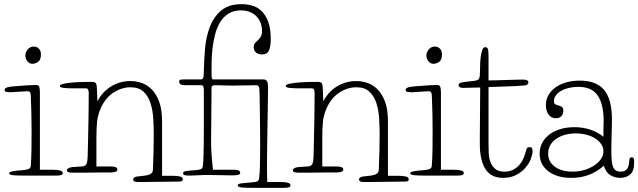

<svg xmlns="http://www.w3.org/2000/svg" viewBox="-20 -845 3072 924"><path d="M2 0ZM172 -28H234Q256 -28 269 -24.5Q282 -21 282 -13Q282 -4 272.5 -2Q263 0 252 0H93Q69 0 46.5 -1.5Q24 -3 24 -12Q24 -22 88 -26Q110 -28 118.5 -32Q127 -36 128 -47Q131 -85 131.5 -131Q132 -177 132 -213Q132 -259 131 -301.5Q130 -344 128 -389Q127 -397 124 -401.5Q121 -406 113 -406Q108 -406 96 -405Q84 -404 71 -403.5Q58 -403 46 -402Q34 -401 30 -401Q22 -401 12 -402.5Q2 -404 2 -412Q2 -421 16 -425Q30 -429 65 -431Q87 -433 114 -434.5Q141 -436 154 -436Q166 -436 169 -426.5Q172 -417 172 -401ZM102 -580Q102 -585 104.5 -592Q107 -599 112 -605.5Q117 -612 124.5 -616.5Q132 -621 143 -621Q157 -621 167 -611Q177 -601 177 -584Q177 -557 163.5 -547.5Q150 -538 136 -538Q122 -538 112 -550Q102 -562 102 -580Z M760 1H814Q829 1 844.5 4Q860 7 860 18Q860 24 855 26.5Q850 29 843 29Q840 29 825 29Q810 29 789 29.5Q768 30 744 30Q720 30 699 30.5Q678 31 663 31Q648 31 645 31Q621 31 621 19Q621 6 644 4Q665 2 678.5 0Q692 -2 700 -5.5Q708 -9 712 -14.5Q716 -20 716 -30Q718 -75 719 -119.5Q720 -164 720 -196Q720 -235 717.5 -275.5Q715 -316 704 -349.5Q693 -383 670.5 -404Q648 -425 608 -425Q567 -425 528.5 -401Q490 -377 467 -329Q450 -292 447 -257.5Q444 -223 444 -186V-44H511Q525 -44 535 -41Q545 -38 545 -29Q545 -15 511 -15Q508 -15 495 -15Q482 -15 463.5 -15Q445 -15 423.5 -14.5Q402 -14 383 -14Q364 -14 350 -14Q336 -14 333 -14Q316 -14 309 -16.5Q302 -19 302 -24Q302 -31 309.5 -35.5Q317 -40 329 -41L374 -44Q389 -45 395 -54Q401 -63 402 -95Q403 -142 404 -179.5Q405 -217 405.5 -252Q406 -287 406.5 -322Q407 -357 407 -398Q407 -408 404 -414Q401 -420 392 -420H323Q305 -420 286.5 -422Q268 -424 268 -431Q268 -438 286.5 -442Q305 -446 330 -448Q355 -450 381 -450.5Q407 -451 422 -451Q434 -451 439.5 -446.5Q445 -442 446 -425L449 -357Q472 -403 514.5 -429Q557 -455 608 -455Q634 -455 661 -446Q688 -437 710 -415Q732 -393 746 -355.5Q760 -318 760 -260Z M1270 -428Q1270 -393 1269 -346.5Q1268 -300 1267.5 -252Q1267 -204 1266 -158Q1265 -112 1265 -77Q1265 -66 1265 -52Q1265 -38 1265 -23Q1265 -8 1265.5 6.5Q1266 21 1266 31H1330Q1353 31 1365.5 34.5Q1378 38 1378 47Q1378 55 1368 57Q1358 59 1348 59H1193Q1169 59 1146.5 57.5Q1124 56 1124 47Q1124 39 1144.5 37Q1165 35 1188 33Q1213 31 1219 27.5Q1225 24 1227 12Q1230 -8 1231 -48Q1232 -88 1232 -145Q1232 -185 1231.5 -230Q1231 -275 1230.5 -314Q1230 -353 1229.5 -381.5Q1229 -410 1228 -418Q1227 -426 1224 -430.5Q1221 -435 1210 -435Q1207 -435 1192.5 -434.5Q1178 -434 1160.5 -434Q1143 -434 1126.5 -433.5Q1110 -433 1102 -433Q1094 -433 1081 -433.5Q1068 -434 1055.5 -434Q1043 -434 1032 -434.5Q1021 -435 1016 -435Q998 -435 998 -424Q998 -420 998 -401Q998 -382 997.5 -354.5Q997 -327 997 -295Q997 -263 996.5 -234.5Q996 -206 996 -184Q996 -162 996 -155Q996 -133 997.5 -111.5Q999 -90 1000.5 -72Q1002 -54 1003.5 -42.5Q1005 -31 1005 -28H1107Q1136 -28 1136 -14Q1136 -7 1128 -4Q1120 -1 1094 -1Q1085 -1 1071 -1.5Q1057 -2 1041.5 -2Q1026 -2 1010.5 -2.5Q995 -3 984 -3Q957 -3 931.5 -1.5Q906 0 895 0Q881 0 871 -1.5Q861 -3 861 -11Q861 -19 871.5 -21Q882 -23 893 -24Q914 -25 926.5 -26.5Q939 -28 945 -30.5Q951 -33 953 -36Q955 -39 956 -45Q958 -57 959 -85Q960 -113 960.5 -149Q961 -185 961 -224.5Q961 -264 961 -300V-409Q961 -423 958.5 -429Q956 -435 948 -435H871Q854 -435 848 -440.5Q842 -446 842 -452Q842 -460 849 -461.5Q856 -463 874 -463H948Q957 -463 959 -475Q961 -487 961 -509Q962 -558 967 -613.5Q972 -669 990 -716Q1008 -763 1044 -794Q1080 -825 1143 -825Q1167 -825 1192 -818.5Q1217 -812 1237.5 -793Q1258 -774 1270.5 -741Q1283 -708 1283 -656Q1283 -624 1275 -603.5Q1267 -583 1241 -583Q1224 -583 1212.5 -592Q1201 -601 1201 -618Q1201 -631 1207 -637.5Q1213 -644 1220.5 -651Q1228 -658 1234.5 -667.5Q1241 -677 1241 -697Q1241 -715 1235 -732.5Q1229 -750 1216.5 -764Q1204 -778 1184.5 -786.5Q1165 -795 1139 -795Q1104 -795 1079.5 -779.5Q1055 -764 1039.5 -738.5Q1024 -713 1015.5 -680.5Q1007 -648 1003 -615Q999 -582 998.5 -551.5Q998 -521 998 -498Q998 -475 999.5 -469Q1001 -463 1006 -463H1248Q1260 -463 1265 -453.5Q1270 -444 1270 -428Z M1847 1H1901Q1916 1 1931.5 4Q1947 7 1947 18Q1947 24 1942 26.5Q1937 29 1930 29Q1927 29 1912 29Q1897 29 1876 29.5Q1855 30 1831 30Q1807 30 1786 30.5Q1765 31 1750 31Q1735 31 1732 31Q1708 31 1708 19Q1708 6 1731 4Q1752 2 1765.5 0Q1779 -2 1787 -5.5Q1795 -9 1799 -14.5Q1803 -20 1803 -30Q1805 -75 1806 -119.5Q1807 -164 1807 -196Q1807 -235 1804.5 -275.5Q1802 -316 1791 -349.5Q1780 -383 1757.5 -404Q1735 -425 1695 -425Q1654 -425 1615.5 -401Q1577 -377 1554 -329Q1537 -292 1534 -257.5Q1531 -223 1531 -186V-44H1598Q1612 -44 1622 -41Q1632 -38 1632 -29Q1632 -15 1598 -15Q1595 -15 1582 -15Q1569 -15 1550.5 -15Q1532 -15 1510.5 -14.5Q1489 -14 1470 -14Q1451 -14 1437 -14Q1423 -14 1420 -14Q1403 -14 1396 -16.5Q1389 -19 1389 -24Q1389 -31 1396.5 -35.5Q1404 -40 1416 -41L1461 -44Q1476 -45 1482 -54Q1488 -63 1489 -95Q1490 -142 1491 -179.5Q1492 -217 1492.5 -252Q1493 -287 1493.5 -322Q1494 -357 1494 -398Q1494 -408 1491 -414Q1488 -420 1479 -420H1410Q1392 -420 1373.5 -422Q1355 -424 1355 -431Q1355 -438 1373.5 -442Q1392 -446 1417 -448Q1442 -450 1468 -450.5Q1494 -451 1509 -451Q1521 -451 1526.5 -446.5Q1532 -442 1533 -425L1536 -357Q1559 -403 1601.5 -429Q1644 -455 1695 -455Q1721 -455 1748 -446Q1775 -437 1797 -415Q1819 -393 1833 -355.5Q1847 -318 1847 -260Z M1932 0ZM2102 -28H2164Q2186 -28 2199 -24.5Q2212 -21 2212 -13Q2212 -4 2202.5 -2Q2193 0 2182 0H2023Q1999 0 1976.5 -1.5Q1954 -3 1954 -12Q1954 -22 2018 -26Q2040 -28 2048.5 -32Q2057 -36 2058 -47Q2061 -85 2061.5 -131Q2062 -177 2062 -213Q2062 -259 2061 -301.5Q2060 -344 2058 -389Q2057 -397 2054 -401.5Q2051 -406 2043 -406Q2038 -406 2026 -405Q2014 -404 2001 -403.5Q1988 -403 1976 -402Q1964 -401 1960 -401Q1952 -401 1942 -402.5Q1932 -404 1932 -412Q1932 -421 1946 -425Q1960 -429 1995 -431Q2017 -433 2044 -434.5Q2071 -436 2084 -436Q2096 -436 2099 -426.5Q2102 -417 2102 -401ZM2032 -580Q2032 -585 2034.5 -592Q2037 -599 2042 -605.5Q2047 -612 2054.5 -616.5Q2062 -621 2073 -621Q2087 -621 2097 -611Q2107 -601 2107 -584Q2107 -557 2093.5 -547.5Q2080 -538 2066 -538Q2052 -538 2042 -550Q2032 -562 2032 -580Z M2291 -424Q2272 -424 2248 -423Q2224 -422 2206 -422Q2200 -422 2193.5 -425Q2187 -428 2187 -436Q2187 -441 2192 -444.5Q2197 -448 2211 -450L2262 -456Q2282 -458 2286 -468Q2290 -478 2290 -500Q2290 -521 2291 -545.5Q2292 -570 2297 -590Q2302 -610 2306 -614Q2310 -618 2315 -618Q2323 -618 2327 -611.5Q2331 -605 2331 -575V-458Q2340 -458 2364.5 -458.5Q2389 -459 2416 -460Q2443 -461 2466.5 -461.5Q2490 -462 2497 -462Q2523 -462 2523 -449Q2523 -444 2519 -439.5Q2515 -435 2506 -434Q2462 -430 2417 -429Q2372 -428 2331 -426V-152Q2331 -131 2332 -107.5Q2333 -84 2340.5 -64.5Q2348 -45 2363.5 -32Q2379 -19 2408 -19Q2430 -19 2447 -27Q2464 -35 2475.5 -47Q2487 -59 2494.5 -73.5Q2502 -88 2506 -102Q2511 -118 2514 -127.5Q2517 -137 2528 -137Q2539 -137 2541 -129.5Q2543 -122 2543 -117Q2543 -103 2535 -81Q2527 -59 2509.5 -38.5Q2492 -18 2465 -3.5Q2438 11 2401 11Q2344 11 2317 -30Q2307 -45 2301.5 -62.5Q2296 -80 2293 -98.5Q2290 -117 2289.5 -134Q2289 -151 2289 -165Z M2884 -219Q2884 -232 2884.5 -244.5Q2885 -257 2885 -264Q2885 -342 2857 -384.5Q2829 -427 2763 -427Q2741 -427 2720 -422.5Q2699 -418 2682.5 -409Q2666 -400 2656 -387Q2646 -374 2646 -358Q2646 -346 2652 -343Q2658 -340 2666 -338Q2674 -336 2682.5 -331.5Q2691 -327 2691 -311Q2691 -296 2681.5 -286Q2672 -276 2655 -276Q2632 -276 2619.5 -294.5Q2607 -313 2607 -339Q2607 -366 2619.5 -387.5Q2632 -409 2653.5 -424.5Q2675 -440 2705 -448.5Q2735 -457 2771 -457Q2850 -457 2887.5 -412Q2925 -367 2925 -268Q2925 -256 2924.5 -237.5Q2924 -219 2923.5 -199Q2923 -179 2922.5 -158.5Q2922 -138 2922 -122Q2922 -91 2924 -71Q2926 -51 2931.5 -39.5Q2937 -28 2945.5 -23.5Q2954 -19 2966 -19Q2980 -19 2988 -23.5Q2996 -28 3000.5 -36Q3005 -44 3006.5 -54.5Q3008 -65 3009 -76Q3010 -88 3019 -88Q3027 -88 3029.5 -82Q3032 -76 3032 -65Q3032 -22 3013 -5.5Q2994 11 2965 11Q2938 11 2916.5 -2.5Q2895 -16 2886 -48Q2854 -19 2815.5 -4Q2777 11 2730 11Q2660 11 2618.5 -21Q2577 -53 2577 -106Q2577 -133 2589 -156.5Q2601 -180 2623 -197Q2645 -214 2676 -223.5Q2707 -233 2745 -233Q2783 -233 2818 -222Q2853 -211 2884 -187ZM2618 -106Q2618 -66 2650.5 -42.5Q2683 -19 2735 -19Q2765 -19 2792 -27Q2819 -35 2839.5 -48.5Q2860 -62 2872 -79.5Q2884 -97 2884 -117Q2884 -135 2873.5 -151Q2863 -167 2845 -178.5Q2827 -190 2802.5 -196.5Q2778 -203 2750 -203Q2722 -203 2698 -196Q2674 -189 2656 -176.5Q2638 -164 2628 -146Q2618 -128 2618 -106Z"/></svg>

Font: Life Savers
Style: Regular
Weight: 400
Designer: Pablo Impallari, Rodrigo Fuenzalida, Brenda Gallo
Foundry: Pablo Impallari, Rodrigo Fuenzalida, Brenda Gallo
Version: Version 3.001; ttfautohint (v0.95) -l 8 -r 50 -G 200 -x 14 -